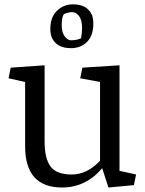

<svg xmlns="http://www.w3.org/2000/svg" viewBox="-20 -835 656 866"><path d="M93.3 -175.3V-465.3L18.6 -481.9L28.3 -529.8L181.2 -540.5V-196.8Q181.2 -120.1 208 -84Q234.9 -47.9 303.7 -47.9Q372.6 -47.9 431.2 -109.9V-465.3L341.8 -481.9L351.6 -529.8L519 -540.5V-64.5L593.8 -47.9L584 0L469.2 10.7L440.9 -76.2Q366.7 10.7 259.8 10.7Q93.3 10.7 93.3 -175.3ZM299.3 -653.3Q327.1 -653.3 345.7 -662.6Q350.1 -687 350.1 -709Q350.1 -745.1 336.4 -762.7Q322.8 -780.3 305.2 -780.3Q287.6 -780.3 267.6 -771Q258.3 -755.4 258.3 -721.7Q258.3 -688.5 272 -670.9Q285.6 -653.3 299.3 -653.3ZM207 -705.1Q207 -756.3 236.3 -785.6Q265.6 -815.4 309.1 -815.4Q372.1 -815.4 393.6 -770Q400.9 -754.9 400.9 -728.5Q400.9 -674.8 372.6 -646Q344.2 -617.7 299.3 -617.7Q235.8 -618.2 214.4 -664.1Q207 -679.7 207 -705.1Z"/></svg>

Font: NoticiaText-Regular
Style: Regular
Weight: 400
Designer: JM Sole
Foundry: JM Sole
Version: Version 1.003